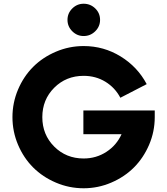

<svg xmlns="http://www.w3.org/2000/svg" viewBox="-20 -1009 905 1039"><path d="M432.6 -814Q397 -814 371.1 -839.8Q345.2 -865.7 345.2 -901.4Q345.2 -937.5 371.1 -963.1Q397 -988.8 432.6 -988.8Q469.2 -988.8 495.4 -963.4Q521.5 -938 521.5 -901.4Q521.5 -865.7 495.4 -839.8Q469.2 -814 432.6 -814ZM431.2 -411.1H817.4V-375Q817.4 -296.9 786.9 -225.6Q756.3 -154.3 704.8 -102.8Q653.3 -51.3 582 -20.8Q510.7 9.8 432.6 9.8Q354 9.8 282.5 -20.8Q210.9 -51.3 159.4 -102.8Q107.9 -154.3 77.6 -225.6Q47.4 -296.9 47.4 -375Q47.4 -453.1 77.6 -524.4Q107.9 -595.7 159.4 -647.2Q210.9 -698.7 282.5 -729.2Q354 -759.8 432.6 -759.8Q541.5 -759.8 633.1 -703.4Q724.6 -647 773.9 -553.7L631.3 -480Q602.5 -534.7 550.3 -566.7Q498 -598.6 432.6 -598.6Q337.9 -598.6 273.4 -534.2Q209 -469.7 209 -375Q209 -280.3 273.4 -215.8Q337.9 -151.4 432.6 -151.4Q501 -151.4 555.9 -187.3Q610.8 -223.1 637.7 -282.7H431.2Z"/></svg>

Font: Now
Style: Bold
Weight: 700
Designer: Alfredo Marco Pradil
Foundry: Alfredo Marco Pradil
Version: Version 1.002;PS 001.002;hotconv 1.0.88;makeotf.lib2.5.64775